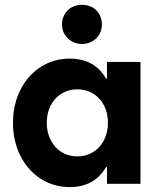

<svg xmlns="http://www.w3.org/2000/svg" viewBox="-20 -760 660 794"><path d="M269 13.7Q201.7 13.7 147.9 -21Q94.2 -55.7 64 -116.5Q33.7 -177.2 33.7 -252Q33.7 -327.1 64 -387.7Q94.2 -448.2 147.9 -482.9Q201.7 -517.6 269 -517.6Q329.1 -517.6 370.8 -488.5Q412.6 -459.5 434.6 -400.1Q456.5 -340.8 456.5 -252L406.7 -435.1H468.3V-68.8H406.7L456.5 -252Q456.5 -163.1 434.6 -104Q412.6 -44.9 370.8 -15.6Q329.1 13.7 269 13.7ZM426.3 -252Q426.3 -292.5 410.2 -324Q394 -355.5 365.2 -373Q336.4 -390.6 299.8 -390.6Q263.2 -390.6 234.6 -373Q206.1 -355.5 189.7 -324Q173.3 -292.5 173.3 -252Q173.3 -212.4 189.7 -180.7Q206.1 -148.9 234.6 -131.1Q263.2 -113.3 299.8 -113.3Q336.4 -113.3 365.2 -131.1Q394 -148.9 410.2 -180.4Q426.3 -211.9 426.3 -252ZM422.4 0V-101.6L444.3 -252L422.4 -385.7V-503.9H561V0ZM236.3 -659.2Q236.3 -682.1 247.3 -700.9Q258.3 -719.7 277.1 -730Q295.9 -740.2 318.8 -740.2Q342.3 -740.2 361.3 -730Q380.4 -719.7 390.9 -700.9Q401.4 -682.1 401.4 -659.2Q401.4 -636.2 390.9 -617.9Q380.4 -599.6 361.3 -588.9Q342.3 -578.1 318.8 -578.1Q295.9 -578.1 277.1 -588.9Q258.3 -599.6 247.3 -617.9Q236.3 -636.2 236.3 -659.2Z"/></svg>

Font: Wanted Sans Std Variable
Style: Regular
Weight: 400
Designer: Original Design by Kil Hyung-jin and Kang Hanbin, Wanted Lab, Inc;
Foundry: Wanted Lab, Inc.
Version: Version 1.003;Glyphs 3.2 (3227)